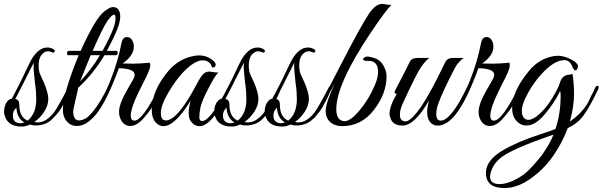

<svg xmlns="http://www.w3.org/2000/svg" viewBox="-31 -638 3057 974"><path d="M143 -19Q150 -18 154.5 -17.5Q159 -17 161 -17Q201 -17 240 -64Q260 -89 315 -195Q317 -200 322 -200Q331 -201 331 -193Q329 -187 322.5 -173Q316 -159 305 -135Q293 -112 281.5 -92Q270 -72 253 -54L232 -32Q216 -16 192 -8Q154 4 120 -6Q99 4 79 4Q8 4 -7 -52Q-11 -60 -10.5 -74Q-10 -88 -5.5 -102Q-1 -116 8 -126Q17 -136 29 -137Q55 -186 76.5 -229.5Q98 -273 116 -312Q156 -397 209 -397Q223 -397 236.5 -390.5Q250 -384 246 -376Q243 -368 232 -373Q221 -378 213 -378Q205 -378 199 -375Q165 -359 165 -306Q165 -278 173 -260Q181 -242 191 -221Q214 -167 214 -136Q214 -103 193 -71Q172 -39 143 -19ZM109 -26Q153 -61 153 -136Q153 -152 151.5 -173Q150 -194 146 -221Q143 -248 141.5 -265.5Q140 -283 139.5 -294Q139 -305 139.5 -311Q140 -317 140 -320Q102 -244 78.5 -198Q55 -152 46 -135Q67 -135 67 -105Q67 -45 109 -26ZM34 -53Q34 -45 35 -40Q42 -13 72 -13Q85 -13 92 -17Q55 -39 52 -92Q34 -74 34 -53Z M288 -80Q288 -162 368 -358H316Q308 -358 309 -369Q310 -380 318 -380H378Q414 -459 445 -512Q476 -565 502 -583Q528 -602 539.5 -602Q551 -602 556 -600Q579 -589 579 -554Q579 -522 556 -471Q545 -446 533.5 -423.5Q522 -401 511 -380H559Q567 -380 566 -369Q565 -358 557 -358H499Q443 -264 366 -193L343 -91Q341 -83 340.5 -72.5Q340 -62 342.5 -52Q345 -42 351 -35Q357 -28 369 -27Q386 -27 407 -39Q455 -75 513 -190Q519 -204 525.5 -201.5Q532 -199 526 -184Q509 -149 496.5 -124.5Q484 -100 474 -86Q420 1 359 1Q328 1 308 -22Q288 -45 288 -80ZM489 -380Q555 -498 555 -544Q555 -564 548 -564Q537 -564 514 -532Q492 -501 439 -380ZM429 -358 375 -225Q429 -280 476 -358Z M648 -401Q648 -356 591 -316Q611 -315 644.5 -315Q678 -315 729 -320Q731 -316 731 -304Q731 -298 727.5 -287.5Q724 -277 719 -265.5Q714 -254 708 -242Q702 -230 697 -221Q686 -198 670.5 -167Q655 -136 643 -102Q618 -26 651 -26Q692 -26 775 -193Q782 -206 786.5 -203Q791 -200 791 -195Q791 -190 778 -164Q765 -138 750 -110Q735 -82 703 -45Q666 1 630 1Q591 1 576 -46Q573 -55 573 -73Q573 -91 584 -121Q596 -152 621 -194Q646 -237 649 -244Q652 -251 652 -259Q652 -290 572 -292L560 -260Q496 -93 439 -39Q429 -30 429 -45Q429 -46 431 -52Q488 -127 528 -227Q568 -327 585 -419Q591 -450 613 -450Q635 -450 645 -422Q648 -413 648 -401Z M995 -24Q1013 -24 1042 -59Q1083 -111 1123 -192Q1127 -200 1132 -202Q1140 -205 1140 -196Q1140 -191 1137 -184Q1045 2 982 2Q953 2 935 -26Q917 -56 936 -127Q856 2 798 2Q782 2 769 -8Q739 -29 739 -80Q739 -179 824 -279Q873 -336 942 -352Q964 -357 978 -357Q1024 -357 1056 -325Q1066 -314 1062 -304Q1058 -294 1045 -296Q1034 -332 997 -332Q954 -332 891 -264Q856 -224 824 -170Q785 -104 785 -65.5Q785 -27 810 -27Q870 -27 967 -211Q986 -248 999 -261.5Q1012 -275 1032 -275Q1034 -275 1039.5 -274Q1045 -273 1052 -272Q1059 -271 1066 -270.5Q1073 -270 1077 -271Q1058 -252 1026 -189Q994 -128 986 -94Q980 -63 980 -43.5Q980 -24 995 -24Z M1209 -19Q1216 -18 1220.5 -17.5Q1225 -17 1227 -17Q1267 -17 1306 -64Q1326 -89 1381 -195Q1383 -200 1388 -200Q1397 -201 1397 -193Q1395 -187 1388.5 -173Q1382 -159 1371 -135Q1359 -112 1347.5 -92Q1336 -72 1319 -54L1298 -32Q1282 -16 1258 -8Q1220 4 1186 -6Q1165 4 1145 4Q1074 4 1059 -52Q1055 -60 1055.5 -74Q1056 -88 1060.5 -102Q1065 -116 1074 -126Q1083 -136 1095 -137Q1121 -186 1142.5 -229.5Q1164 -273 1182 -312Q1222 -397 1275 -397Q1289 -397 1302.5 -390.5Q1316 -384 1312 -376Q1309 -368 1298 -373Q1287 -378 1279 -378Q1271 -378 1265 -375Q1231 -359 1231 -306Q1231 -278 1239 -260Q1247 -242 1257 -221Q1280 -167 1280 -136Q1280 -103 1259 -71Q1238 -39 1209 -19ZM1175 -26Q1219 -61 1219 -136Q1219 -152 1217.5 -173Q1216 -194 1212 -221Q1209 -248 1207.5 -265.5Q1206 -283 1205.5 -294Q1205 -305 1205.5 -311Q1206 -317 1206 -320Q1168 -244 1144.5 -198Q1121 -152 1112 -135Q1133 -135 1133 -105Q1133 -45 1175 -26ZM1100 -53Q1100 -45 1101 -40Q1108 -13 1138 -13Q1151 -13 1158 -17Q1121 -39 1118 -92Q1100 -74 1100 -53Z M1465 -19Q1472 -18 1476.5 -17.5Q1481 -17 1483 -17Q1523 -17 1562 -64Q1582 -89 1637 -195Q1639 -200 1644 -200Q1653 -201 1653 -193Q1651 -187 1644.5 -173Q1638 -159 1627 -135Q1615 -112 1603.5 -92Q1592 -72 1575 -54L1554 -32Q1538 -16 1514 -8Q1476 4 1442 -6Q1421 4 1401 4Q1330 4 1315 -52Q1311 -60 1311.5 -74Q1312 -88 1316.5 -102Q1321 -116 1330 -126Q1339 -136 1351 -137Q1377 -186 1398.5 -229.5Q1420 -273 1438 -312Q1478 -397 1531 -397Q1545 -397 1558.5 -390.5Q1572 -384 1568 -376Q1565 -368 1554 -373Q1543 -378 1535 -378Q1527 -378 1521 -375Q1487 -359 1487 -306Q1487 -278 1495 -260Q1503 -242 1513 -221Q1536 -167 1536 -136Q1536 -103 1515 -71Q1494 -39 1465 -19ZM1431 -26Q1475 -61 1475 -136Q1475 -152 1473.5 -173Q1472 -194 1468 -221Q1465 -248 1463.5 -265.5Q1462 -283 1461.5 -294Q1461 -305 1461.5 -311Q1462 -317 1462 -320Q1424 -244 1400.5 -198Q1377 -152 1368 -135Q1389 -135 1389 -105Q1389 -45 1431 -26ZM1356 -53Q1356 -45 1357 -40Q1364 -13 1394 -13Q1407 -13 1414 -17Q1377 -39 1374 -92Q1356 -74 1356 -53Z M1887 -272Q1887 -329 1840 -329H1832Q1817 -329 1813 -333.5Q1809 -338 1812.5 -342.5Q1816 -347 1825.5 -350Q1835 -353 1846 -349Q1897 -342 1917 -300Q1930 -275 1930 -251Q1930 -164 1867 -82Q1804 2 1704 2Q1667 2 1644 -19Q1621 -40 1621 -75Q1621 -116 1669 -217Q1627 -139 1601 -94.5Q1575 -50 1563 -39Q1553 -30 1553 -45Q1553 -46 1555 -52Q1572 -75 1607 -137Q1642 -199 1694 -302Q1799 -506 1841 -569Q1875 -618 1907 -618H1908H1913Q1913 -618 1930 -615Q1946 -612 1955 -614Q1921 -579 1851 -474Q1675 -212 1675 -84Q1675 -31 1709 -24Q1711 -23 1716 -23Q1747 -23 1793 -78Q1840 -134 1870 -205Q1887 -244 1887 -272Z M1945 -58Q1945 -101 1982 -162Q1966 -162 1973 -178L1991 -213Q2008 -245 2022 -272.5Q2036 -300 2047 -323Q2057 -344 2086 -344H2147Q2112 -319 2074 -243Q2056 -206 2042 -177Q2028 -148 2018 -126Q2003 -95 1999.5 -75Q1996 -55 1999 -43Q2002 -31 2010 -26.5Q2018 -22 2026 -22Q2045 -22 2079 -62Q2133 -125 2228 -323Q2238 -344 2267 -344H2321Q2310 -336 2301.5 -327Q2293 -318 2286 -309Q2275 -292 2252 -245Q2193 -127 2185 -86Q2182 -72 2182 -60Q2182 -27 2204 -26Q2257 -26 2337 -193Q2343 -207 2349 -204Q2355 -201 2355 -196Q2355 -191 2346 -173L2328 -138Q2321 -123 2302 -91Q2285 -61 2270 -45Q2250 -23 2230.5 -12.5Q2211 -2 2193.5 -1Q2176 0 2162.5 -8.5Q2149 -17 2142 -34Q2136 -49 2136 -72Q2136 -95 2146 -129Q2072 -1 2011 -1Q1957 -1 1948 -46Q1945 -50 1945 -58Z M2472 -401Q2472 -356 2415 -316Q2435 -315 2468.5 -315Q2502 -315 2553 -320Q2555 -316 2555 -304Q2555 -298 2551.5 -287.5Q2548 -277 2543 -265.5Q2538 -254 2532 -242Q2526 -230 2521 -221Q2510 -198 2494.5 -167Q2479 -136 2467 -102Q2442 -26 2475 -26Q2516 -26 2599 -193Q2606 -206 2610.5 -203Q2615 -200 2615 -195Q2615 -190 2602 -164Q2589 -138 2574 -110Q2559 -82 2527 -45Q2490 1 2454 1Q2415 1 2400 -46Q2397 -55 2397 -73Q2397 -91 2408 -121Q2420 -152 2445 -194Q2470 -237 2473 -244Q2476 -251 2476 -259Q2476 -290 2396 -292L2384 -260Q2320 -93 2263 -39Q2253 -30 2253 -45Q2253 -46 2255 -52Q2312 -127 2352 -227Q2392 -327 2409 -419Q2415 -450 2437 -450Q2459 -450 2469 -422Q2472 -413 2472 -401Z M2528 316Q2434 316 2434 239Q2434 175 2521 124Q2594 81 2710 43Q2764 26 2787 16Q2813 -62 2813 -150Q2813 -159 2812.5 -165.5Q2812 -172 2811 -177Q2797 -148 2778 -119Q2759 -90 2734 -60Q2675 12 2619 -4Q2567 -26 2567 -90Q2567 -175 2653 -279Q2700 -335 2763 -350Q2781 -355 2797 -355Q2841 -355 2885 -325Q2901 -312 2901 -303Q2901 -294 2895 -285Q2889 -277 2882.5 -283.5Q2876 -290 2874 -296Q2861 -333 2832 -333Q2779 -333 2713 -259Q2677 -219 2649 -169Q2616 -109 2616 -76.5Q2616 -44 2636 -33Q2643 -30 2650 -30Q2673 -30 2707 -61Q2743 -94 2771 -141Q2802 -192 2809 -217Q2815 -237 2824 -245.5Q2833 -254 2842 -256.5Q2851 -259 2859.5 -259.5Q2868 -260 2873 -264Q2881 -219 2881 -159Q2881 -99 2860 -21Q2894 -46 2913.5 -66.5Q2933 -87 2944 -104.5Q2955 -122 2961.5 -137.5Q2968 -153 2977 -168L2989 -195Q2992 -201 2999 -202.5Q3006 -204 3006 -196Q3006 -191 3003 -184Q2960 -94 2929 -52Q2901 -13 2849 12Q2824 81 2779 147Q2735 214 2665 265Q2596 316 2528 316ZM2455 258Q2455 296 2504 296Q2519 296 2536 291.5Q2553 287 2570 279.5Q2587 272 2602.5 262.5Q2618 253 2630 244Q2669 212 2720 146Q2758 92 2777 45L2742 57Q2587 111 2522 153Q2475 185 2460 232Q2455 249 2455 258Z"/></svg>

Font: #9Slide05 Great Vibes
Style: Regular
Weight: 400
Designer: Robert E. Leuschke
Foundry: Robert E. Leuschke
Version: Version 1.001